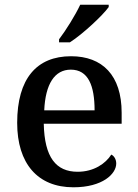

<svg xmlns="http://www.w3.org/2000/svg" viewBox="-20 -786 585 816"><path d="M231 -619V-606H277C333 -642 417 -721 442 -756V-766H321C300 -721 260 -657 231 -619ZM292 10C416 10 474 -47 474 -91C474 -110 464 -124 453 -129C429 -91 379 -56 310 -56C218 -56 169 -117 166 -260H497V-307C497 -466 415 -547 282 -547C136 -547 53 -452 53 -264C53 -91 140 10 292 10ZM382 -317H168C173 -429 212 -490 281 -490C355 -490 382 -422 382 -317Z"/></svg>

Font: Noto Serif Medium
Style: Regular
Weight: 500
Designer: Monotype Design Team
Foundry: Monotype Imaging Inc.
Version: Version 2.013